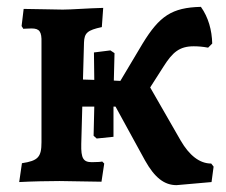

<svg xmlns="http://www.w3.org/2000/svg" viewBox="-20 -528 658 560"><path d="M596 -51C562 -51 532 -75 507 -118L418 -273L457 -334C483 -375 503 -393 545 -393C557 -393 571 -392 587 -389L599 -401C598 -440 588 -477 566 -508C481 -506 445 -481 396 -401L331 -292L312 -293L314 -373L302 -381L254 -375L255 -295L222 -296L225 -404C226 -432 235 -440 277 -449L281 -505C237 -504 189 -500 163 -500C143 -500 76 -502 49 -502L43 -452L48 -444C50 -444 64 -445 72 -445C95 -445 102 -436 101 -404V-113C101 -70 91 -59 44 -52L36 3C72 1 123 0 154 0C182 0 246 2 276 2L284 -51L278 -57C277 -56 262 -55 248 -55C223 -55 216 -66 217 -108L220 -217H255L253 -132L262 -124L311 -129V-217H317L403 -60C431 -10 459 12 495 12L597 3L603 -42Z"/></svg>

Font: Alegreya SC
Style: Bold
Weight: 700
Designer: Juan Pablo del Peral
Foundry: Huerta Tipografica
Version: Version 2.007;PS 002.007;hotconv 1.0.88;makeotf.lib2.5.64775